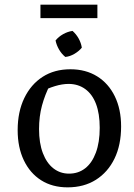

<svg xmlns="http://www.w3.org/2000/svg" viewBox="-20 -797 577 826"><path d="M271 9Q205 9 157 -21.5Q109 -52 82.5 -107.5Q56 -163 56 -237Q56 -316 84.5 -375Q113 -434 163.5 -466.5Q214 -499 283 -499Q349 -499 398 -468.5Q447 -438 474 -382.5Q501 -327 501 -253Q501 -173 472.5 -114.5Q444 -56 392.5 -23.5Q341 9 271 9ZM277 -50Q317 -50 346.5 -73Q376 -96 392.5 -140.5Q409 -185 409 -247Q409 -308 393 -350Q377 -392 346.5 -414Q316 -436 275 -436Q248 -436 216.5 -426.5Q185 -417 145 -397L196 -434Q173 -389 160.5 -342.5Q148 -296 148 -242Q148 -181 164.5 -138Q181 -95 210 -72.5Q239 -50 277 -50ZM292 -664Q308 -650 318.5 -631Q329 -612 332 -592Q320 -577 300.5 -565.5Q281 -554 261 -552Q245 -565 234 -584Q223 -603 219 -623Q232 -639 251.5 -650Q271 -661 292 -664ZM154 -719V-777H399V-719Z"/></svg>

Font: Piazzolla Thin Medium
Style: Regular
Weight: 500
Version: Version 2.005